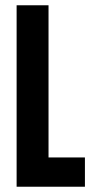

<svg xmlns="http://www.w3.org/2000/svg" viewBox="-20 -708 351 728"><path d="M43 -688H164V-111H302V0H43Z"/></svg>

Font: Saira ExtraCondensed
Style: Bold
Weight: 700
Width: 2
Designer: Hector Gatti with collaboration of the Omnibus-Type team
Foundry: Omnibus-Type
Version: Version 0.072; ttfautohint (v1.8)